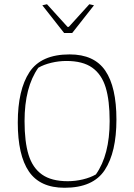

<svg xmlns="http://www.w3.org/2000/svg" viewBox="-20 -877 634 907"><path d="M180 -852 202 -857 299 -750H305L402 -857L424 -852L321 -721H283ZM64 -298Q64 -452 119 -536Q174 -620 309 -620Q425 -620 477.5 -543Q530 -466 530 -312Q530 -158 475 -74Q420 10 285 10Q169 10 116.5 -67Q64 -144 64 -298ZM433 -53Q498 -145 498 -305Q498 -403 479 -464.5Q460 -526 415.5 -557.5Q371 -589 294 -589Q258 -589 222.5 -580.5Q187 -572 161 -557Q96 -465 96 -305Q96 -207 115 -145.5Q134 -84 178.5 -52.5Q223 -21 300 -21Q336 -21 371.5 -29.5Q407 -38 433 -53Z"/></svg>

Font: Athiti ExtraLight
Style: Regular
Weight: 250
Version: Version 1.032